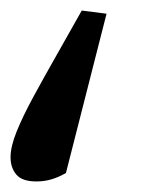

<svg xmlns="http://www.w3.org/2000/svg" viewBox="-42 -206 315 364"><path d="M160 -180 83 122Q69 130 55.5 134Q42 138 27 138Q0 138 -11 125Q-22 112 -22 92Q-22 72 -10.5 43.5Q1 15 20.5 -21Q40 -57 65 -101L113 -186Z"/></svg>

Font: Source Serif 4 18pt SemiBold
Style: Italic
Weight: 600
Italic angle: -12°
Designer: Frank Grießhammer
Foundry: Adobe Systems Incorporated
Version: Version 4.004;hotconv 1.0.116;makeotfexe 2.5.65601